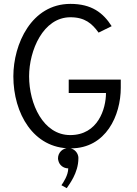

<svg xmlns="http://www.w3.org/2000/svg" viewBox="-20 -750 706 989"><path d="M383.8 65.4C383.8 61.5 383.8 58.1 382.8 54.2C377.9 30.8 356.9 12.7 331.5 12.7C302.7 12.7 278.8 36.1 278.8 65.4C278.8 68.8 279.3 72.8 280.3 76.2C285.2 100.1 306.2 117.2 331.5 117.2C331.5 152.3 306.6 189.5 296.4 204.1L323.7 219.2C334.5 202.1 383.8 142.1 383.8 65.4ZM341.8 14.2H344.7C526.4 14.2 602.1 -155.8 602.1 -297.9V-339.8H334V-271H525.9C525.9 -189.9 484.9 -54.2 341.8 -54.2C202.6 -54.2 129.9 -214.4 129.9 -356.9C129.9 -490.2 202.1 -661.1 342.8 -661.1C417 -661.1 454.1 -628.9 487.8 -582C487.8 -582 528.8 -602.1 555.2 -615.2C511.2 -684.1 452.1 -730 342.8 -730C142.1 -730 48.8 -522.9 48.8 -356.9C48.8 -165.5 152.3 14.2 341.8 14.2Z"/></svg>

Font: Tuffy
Style: Regular
Weight: 500
Designer: Thatcher Ulrich, Karoly Barta and Michael Everson
Version: Version 001.270